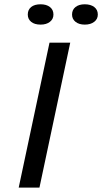

<svg xmlns="http://www.w3.org/2000/svg" viewBox="-20 -857 467 877"><path d="M65.4 0ZM206.1 -662.1H300.8L160.2 0H65.4ZM106.9 -790.5Q106.9 -812.5 122.3 -825Q137.7 -837.4 165.5 -837.4Q191.9 -837.4 208 -825Q224.1 -812.5 224.1 -790.5Q224.1 -770 208 -757.3Q191.9 -744.6 165.5 -744.6Q137.7 -744.6 122.3 -757.3Q106.9 -770 106.9 -790.5ZM309.1 -790.5Q309.1 -812.5 325 -825Q340.8 -837.4 367.2 -837.4Q394 -837.4 410.4 -825Q426.8 -812.5 426.8 -790.5Q426.8 -770 410.4 -757.3Q394 -744.6 367.2 -744.6Q340.8 -744.6 325 -757.3Q309.1 -770 309.1 -790.5Z"/></svg>

Font: PT Astra Sans
Style: Italic
Weight: 400
Italic angle: -16°
Designer: A.Korolkova, I. Chaeva
Foundry: ParaType Ltd
Version: Version 1.001; ttfautohint (v1.6)